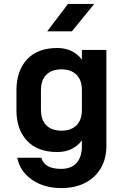

<svg xmlns="http://www.w3.org/2000/svg" viewBox="-20 -805 640 980"><path d="M293 155Q205 155 143.5 112.5Q82 70 68 0H191Q206 57 292 57Q343 57 370.5 27Q398 -3 398 -60V-88Q352 -29 273 -29Q171 -29 117.5 -87Q64 -145 64 -241V-348Q65 -445 118.5 -502.5Q172 -560 273 -560Q352 -560 398 -501V-550H523V-60Q523 5 494.5 53.5Q466 102 414.5 128.5Q363 155 293 155ZM189 -245Q189 -193 216.5 -165.5Q244 -138 294 -138Q343 -138 370.5 -165.5Q398 -193 398 -245V-344Q398 -396 370.5 -423.5Q343 -451 294 -451Q244 -451 216.5 -423.5Q189 -396 189 -344ZM221 -645 327 -785H461L347 -645Z"/></svg>

Font: Tiny
Style: Bold
Weight: 700
Monospace: yes
Designer: Philipp Nurullin, Konstantin Bulenkov
Foundry: JetBrains
Version: Version 2.251; ttfautohint (v1.8.4.7-5d5b)